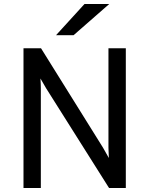

<svg xmlns="http://www.w3.org/2000/svg" viewBox="-20 -942 748 962"><path d="M260.7 -765.6Q296.9 -804.7 403.3 -921.9Q433.6 -921.9 527.3 -921.9Q482.4 -882.8 348.6 -765.6Q327.1 -765.6 260.7 -765.6ZM610.4 0Q588.9 0 526.4 0Q447.3 -125 210.9 -500Q193.4 -529.3 182.6 -548.8Q184.6 -518.6 184.6 -500Q184.6 -333 184.6 0Q163.1 0 97.7 0Q97.7 -174.8 97.7 -700.2Q120.1 -700.2 185.5 -700.2Q263.7 -575.2 496.1 -202.1Q511.7 -175.8 525.4 -150.4Q523.4 -185.5 523.4 -201.2Q523.4 -367.2 523.4 -700.2Q544.9 -700.2 610.4 -700.2Q610.4 -525.4 610.4 0Z"/></svg>

Font: Overpass
Style: Regular
Weight: 400
Designer: Delve Withrington, Thomas Jockin
Version: Version 3.000;DELV;Overpass; ttfautohint (v1.5)